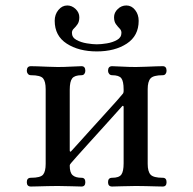

<svg xmlns="http://www.w3.org/2000/svg" viewBox="-20 -682 707 702"><path d="M93 0Q78 0 78 -16Q78 -32 93 -32Q128 -32 137.5 -43.5Q147 -55 147 -83V-356Q147 -384 137.5 -395.5Q128 -407 93 -407Q86 -407 82 -412Q78 -417 78 -423Q78 -440 93 -440Q100 -440 117 -439.5Q134 -439 154.5 -438Q175 -437 191 -437Q215 -437 241.5 -438.5Q268 -440 278 -440Q292 -440 292 -423Q292 -417 288.5 -412Q285 -407 278 -407Q253 -407 244 -395.5Q235 -384 235 -354V-132Q235 -128 237 -127.5Q239 -127 241 -130Q243 -132 262 -153Q281 -174 307.5 -203.5Q334 -233 361 -262.5Q388 -292 407 -313.5Q426 -335 428 -338Q432 -342 432 -348V-355Q432 -385 423.5 -396Q415 -407 390 -407Q383 -407 379 -412Q375 -417 375 -423Q375 -440 390 -440Q400 -440 426 -438.5Q452 -437 477 -437Q493 -437 513.5 -438Q534 -439 551.5 -439.5Q569 -440 575 -440Q589 -440 589 -423Q589 -417 585.5 -412Q582 -407 575 -407Q541 -407 530.5 -395.5Q520 -384 520 -356V-83Q520 -55 530.5 -43.5Q541 -32 575 -32Q589 -32 589 -16Q589 0 575 0Q569 0 551.5 -0.5Q534 -1 513.5 -1.5Q493 -2 477 -2Q452 -2 426 -1Q400 0 390 0Q375 0 375 -16Q375 -32 390 -32Q415 -32 423.5 -43.5Q432 -55 432 -85V-291Q432 -294 430 -295Q428 -296 426 -293Q423 -290 404.5 -269Q386 -248 359.5 -219Q333 -190 306.5 -160.5Q280 -131 261 -110Q242 -89 240 -86Q235 -81 235 -76Q235 -51 245.5 -41.5Q256 -32 278 -32Q292 -32 292 -16Q292 0 278 0Q268 0 241.5 -1Q215 -2 191 -2Q175 -2 154.5 -1.5Q134 -1 117 -0.5Q100 0 93 0ZM334 -494Q268 -494 224 -522.5Q180 -551 180 -606Q180 -629 193.5 -645.5Q207 -662 226 -662Q243 -662 256.5 -649Q270 -636 270 -619Q270 -603 263.5 -593.5Q257 -584 250 -577.5Q243 -571 243 -562Q243 -545 259.5 -536Q276 -527 297.5 -523.5Q319 -520 334 -520Q350 -520 371 -523.5Q392 -527 408 -536Q424 -545 424 -562Q424 -571 417.5 -577.5Q411 -584 404 -593.5Q397 -603 397 -619Q397 -636 410.5 -649Q424 -662 442 -662Q461 -662 474 -645.5Q487 -629 487 -606Q487 -551 443.5 -522.5Q400 -494 334 -494Z"/></svg>

Font: Zen Old Mincho Medium
Style: Regular
Weight: 500
Designer: Yoshimichi Ohira
Foundry: Positype
Version: Version 1.500